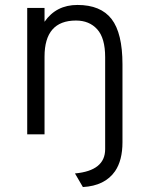

<svg xmlns="http://www.w3.org/2000/svg" viewBox="-20 -543 600 776"><path d="M315 213 283 158Q405 147 405 60V-312Q405 -389 373 -424.5Q341 -460 287 -460Q160 -460 160 -314V0H90V-511H160V-455Q207 -523 293 -523Q387 -523 431 -466Q475 -409 475 -283V32Q475 105 445 149Q404 208 315 213Z"/></svg>

Font: Overpass Light
Style: Regular
Weight: 300
Designer: Delve Withrington, Thomas Jockin
Foundry: Delve Fonts
Version: Version 3.000;DELV;Overpass